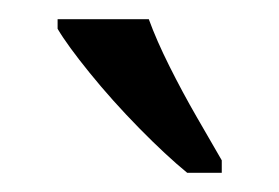

<svg xmlns="http://www.w3.org/2000/svg" viewBox="-20 -786 291 200"><path d="M175 -606Q153 -624 125 -652.5Q97 -681 73.5 -710Q50 -739 40 -756V-766H135Q143 -744 156.5 -717Q170 -690 185 -664Q200 -638 211 -619V-606Z"/></svg>

Font: Noto Serif Bengali ExtraCondensed
Style: Regular
Weight: 400
Width: 2
Designer: Juan Bruce, Universal Thirst, Indian Type Foundry and the Monotype Design Team.
Foundry: Monotype Imaging Inc.
Version: Version 2.003; ttfautohint (v1.8.4.7-5d5b)